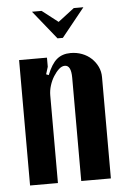

<svg xmlns="http://www.w3.org/2000/svg" viewBox="-51 -717 489 755"><g transform="rotate(-5 194.0 -340.0)"><path d="M148 -426Q165 -469 186.5 -487Q208 -505 241 -505Q265 -505 286 -497Q307 -489 322.5 -474.5Q338 -460 347 -441Q356 -422 356 -400V0H239V-408Q239 -457 214 -457Q202 -457 190.5 -446.5Q179 -436 169 -420Q159 -404 153 -384.5Q147 -365 147 -346V0H37V-495H147V-459L138 -430ZM142 -680 205 -631 269 -680H307L216 -567H195L104 -680Z"/></g></svg>

Font: Moniqa ExtBd Paragraph
Style: Regular
Weight: 800
Designer: Rajesh Rajput
Foundry: Rajesh Rajput
Version: Version 1.000